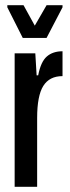

<svg xmlns="http://www.w3.org/2000/svg" viewBox="-20 -714 266 734"><path d="M36 -510H115L120 -426H126Q136 -478 159 -498Q182 -518 219 -518V-423Q169 -423 145.5 -385.5Q122 -348 122 -263V0H36ZM67 -569 8 -686V-694H70L113 -616L158 -694H219V-686L158 -569Z"/></svg>

Font: Saira Ultra Condensed SemiBold
Style: Regular
Weight: 600
Width: 1
Designer: Hector Gatti with collaboration of the Omnibus-Type team
Foundry: Omnibus-Type
Version: Version 1.001; ttfautohint (v1.8)